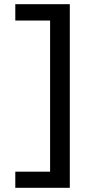

<svg xmlns="http://www.w3.org/2000/svg" viewBox="-20 -742 433 916"><path d="M53 154H313V-722H53V-644H219V77H53Z"/></svg>

Font: Geom
Style: Regular
Weight: 400
Version: Version 1.102